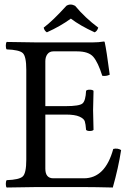

<svg xmlns="http://www.w3.org/2000/svg" viewBox="-20 -834 589 856"><path d="M314.9 -808.1Q358.9 -754.9 418 -710.9Q413.1 -694.8 401.9 -689.9Q336.9 -719.7 295.9 -751Q249 -716.8 189 -689.9Q177.7 -696.8 174.8 -710.9Q215.8 -741.7 275.9 -808.1Q293.9 -819.3 314.9 -808.1ZM272.9 -360.8Q334 -360.8 347.9 -372.8Q361.8 -384.8 363.8 -429.2Q367.7 -434.1 379.9 -434.1Q392.1 -434.1 397 -429.2Q395 -369.1 395 -342.8Q395 -324.7 397 -254.9Q392.1 -250 380.1 -250Q368.2 -250 363.8 -254.9Q361.8 -281.7 357.9 -293.5Q354 -305.2 334 -314.2Q314 -323.2 272.9 -323.2H182.1V-82Q182.1 -39.1 217.8 -39.1H354Q449.2 -39.1 484.9 -169.9Q503.9 -174.8 520 -165Q507.8 -85.9 482.9 2Q402.8 0 355 0H140.1Q59.1 1 9.8 2Q5.9 -2 5.9 -13.9Q5.9 -25.9 9.8 -30.8Q65.9 -32.7 81.5 -47.4Q97.2 -62 97.2 -122.1V-522.9Q97.2 -583 81.5 -597.4Q65.9 -611.8 9.8 -613.8Q5.9 -617.7 5.9 -629.9Q5.9 -642.1 9.8 -647L139.2 -645H394Q419.9 -645 442.9 -648.9Q446.8 -648.9 446.8 -646Q454.6 -611.8 469.2 -501Q453.1 -493.2 436 -496.1Q417 -556.2 396 -580.6Q375 -605 323.2 -605H217.8Q200.7 -605 191.4 -592.5Q182.1 -580.1 182.1 -561V-360.8Z"/></svg>

Font: Linux Libertine Capitals
Style: Small Caps
Weight: 400
Designer: Philipp H. Poll
Foundry: Philipp H. Poll
Version: Version 5.1.3